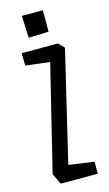

<svg xmlns="http://www.w3.org/2000/svg" viewBox="-116 -779 468 821"><g transform="rotate(-15 118.5 -368.0)"><path d="M23 -48 137 -514 30 -527 29 -582H189L214 -557L98 -69L210 -53V0H46ZM71 -736H164V-641L75 -638Z"/></g></svg>

Font: Bahianita
Style: Regular
Weight: 400
Designer: Pablo Cosgaya & Dani Raskovsky
Foundry: Pablo Cosgaya & Dani Raskovsky
Version: Version 1.008